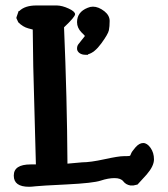

<svg xmlns="http://www.w3.org/2000/svg" viewBox="-20 -679 623 713"><path d="M296.9 -475.6Q283.7 -475.6 274.9 -482.2Q266.1 -488.8 266.1 -498.3Q266.1 -507.8 270.5 -513.9Q274.9 -520 283.4 -530.3Q292 -540.5 295.4 -545.4Q292 -549.8 282.7 -558.6Q266.1 -575.7 266.1 -596.7Q266.1 -634.3 305.2 -649.9Q314.9 -654.3 325.2 -654.3Q345.7 -654.3 367.7 -637.2Q387.2 -621.6 387.2 -601.1Q387.2 -580.6 384.3 -566.4Q381.3 -552.2 356.2 -517.8Q331.1 -483.4 307.1 -477.5V-475.6ZM115.2 -658.7H191.4Q211.4 -658.2 235.1 -647.2Q258.8 -636.2 258.8 -626.2Q258.8 -616.2 217.8 -577.6Q229 -314.5 230.5 -71.3L285.2 -76.2Q315.4 -76.2 367.7 -87.6Q419.9 -99.1 439.5 -99.1Q459 -99.1 461.7 -100.1Q464.4 -101.1 466.6 -108.2Q468.8 -115.2 482.9 -131.6Q497.1 -147.9 511.7 -147.9Q526.4 -147.9 539.1 -129.9Q551.8 -111.8 551.8 -87.2Q551.8 -62.5 524.9 -31.2L490.7 6.3L475.1 9.8H464.4Q447.3 6.8 438 -5.4Q428.7 -17.6 405.3 -17.6Q381.8 -17.6 354 -8.3Q326.2 1 227.5 5.9Q128.9 10.7 112.8 12.7Q96.7 14.6 87.9 14.6Q31.2 14.6 31.2 -26.4V-27.3Q31.2 -68.4 93.8 -68.4H113.3L103.5 -432.6L101.6 -569.3L85 -573.7Q64.9 -579.1 47.9 -596.2L41 -611.3V-614.3L49.3 -638.2H51.8Q72.8 -658.7 115.2 -658.7Z"/></svg>

Font: Drukaatie burti
Style: Demi
Weight: 600
Version: Version 0.14